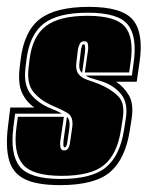

<svg xmlns="http://www.w3.org/2000/svg" viewBox="-31 -526 430 559"><path d="M144 13Q76 13 41 -4.5Q6 -22 -4.5 -59.5Q-15 -97 -8 -156L-1 -213H69Q46 -229 33.5 -255Q21 -281 26 -327L29 -352Q39 -435 85 -470.5Q131 -506 228 -506Q325 -506 356.5 -467.5Q388 -429 375 -343L367 -288H307Q330 -273 344.5 -248Q359 -223 352 -179L347 -147Q334 -63 289.5 -25Q245 13 144 13ZM146 -5Q236 -5 277 -38.5Q318 -72 330 -147L335 -179Q343 -226 321 -252.5Q299 -279 262 -290L246 -295Q238 -297 231 -299.5Q224 -302 219 -306H353L358 -343Q369 -420 341 -454.5Q313 -489 225 -489Q137 -489 96 -457Q55 -425 46 -352L43 -327Q37 -277 60 -250Q83 -223 120 -209Q125 -207 134 -203Q143 -199 149 -195H13L8 -156Q-2 -77 26.5 -41Q55 -5 146 -5ZM148 -14Q63 -14 35 -48Q7 -82 17 -156L21 -186H155L146 -125Q143 -107 145 -97Q147 -88 156 -88Q164 -88 168 -95Q172 -102 173 -112L179 -153Q184 -186 165.5 -197Q147 -208 118 -220Q87 -234 67 -257.5Q47 -281 52 -327L55 -352Q63 -420 102.5 -450Q142 -480 224 -480Q306 -480 333 -448Q360 -416 349 -343L345 -315H216L224 -371Q227 -386 225 -397Q224 -406 215 -406Q206 -406 202 -399.5Q198 -393 196 -383L191 -341Q189 -321 198 -310Q207 -299 223.5 -293.5Q240 -288 258 -281Q292 -267 313 -246Q334 -225 326 -179L321 -147Q310 -77 272 -45.5Q234 -14 148 -14ZM208 -314Q198 -322 200 -341L205 -383Q206 -387 208 -393Q208 -397 213 -397Q219 -397 216 -371ZM157 -97Q151 -97 155 -125L164 -186Q174 -176 171 -153L165 -112Q163 -97 157 -97Z"/></svg>

Font: Alumni Sans Collegiate One SC
Style: Italic
Weight: 400
Italic angle: -8°
Designer: Robert E. Leuschke
Foundry: Robert E. Leuschke
Version: Version 1.100